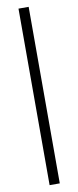

<svg xmlns="http://www.w3.org/2000/svg" viewBox="-105 -838 416 1023"><g transform="rotate(-10 103.5 -326.5)"><path d="M76 -804H131V151H76Z"/></g></svg>

Font: Khand
Style: Regular
Weight: 400
Designer: Devanagari: Sanchit Sawaria, Jyotish Sonowal; Latin: Satya Rajpurohit
Foundry: Indian Type Foundry
Version: Version 1.100;PS 1.0;hotconv 1.0.78;makeotf.lib2.5.61930; tt